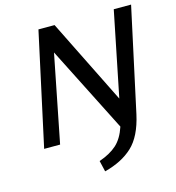

<svg xmlns="http://www.w3.org/2000/svg" viewBox="-124 -764 993 1081"><g transform="rotate(-15 372.0 -223.5)"><path d="M638 -658H739L608 -53Q581 69 519 127Q457 185 355 211L340 147Q404 125 442.5 90.5Q481 56 503 -10L250 -510L149 0H56L199 -658H293L538 -164Z"/></g></svg>

Font: EauTestInfant Semibold
Style: Italic
Weight: 600
Italic angle: -12°
Designer: Christian Thalmann (Catharsis Fonts)
Version: Version 0.001;PS 000.001;hotconv 1.0.88;makeotf.lib2.5.64775